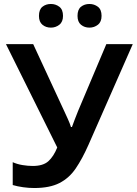

<svg xmlns="http://www.w3.org/2000/svg" viewBox="-20 -936 688 966"><path d="M425 -207Q394 -137 361 -88.5Q328 -40 279 -15Q230 10 152 10Q125 10 96.5 6Q68 2 44 -5V-120Q66 -110 93 -105.5Q120 -101 145 -101Q197 -101 223.5 -125Q250 -149 268 -194L10 -714H147L305 -373Q311 -360 321.5 -337Q332 -314 337 -297H342Q347 -312 356.5 -336Q366 -360 373 -378L515 -714H648ZM176 -856Q176 -888 193.5 -902Q211 -916 236 -916Q260 -916 278.5 -902Q297 -888 297 -856Q297 -826 278.5 -811.5Q260 -797 236 -797Q211 -797 193.5 -811.5Q176 -826 176 -856ZM370 -856Q370 -888 387.5 -902Q405 -916 430 -916Q454 -916 472.5 -902Q491 -888 491 -856Q491 -826 472.5 -811.5Q454 -797 430 -797Q405 -797 387.5 -811.5Q370 -826 370 -856Z"/></svg>

Font: Noto Sans SemiBold
Style: Regular
Weight: 600
Designer: Monotype Design Team
Foundry: Monotype Imaging Inc.
Version: Version 2.007